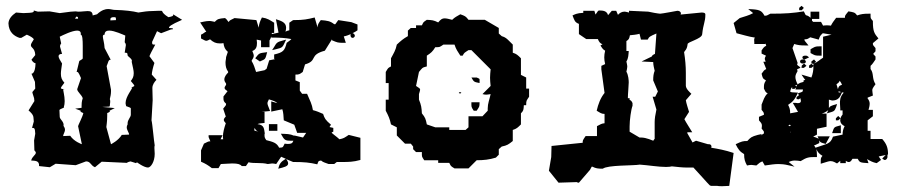

<svg xmlns="http://www.w3.org/2000/svg" viewBox="-20 -578 3140 659"><path d="M356 -198 374 -207 331 -211 352 -212C356 -212 357 -213 357 -216C357 -222 360 -230 357 -238C359 -246 361 -255 361 -264V-270L346 -351C352 -364 351 -373 360 -373L339 -413C338 -432 333 -445 333 -453C333 -457 335 -459 339 -459C339 -470 346 -473 355 -473C373 -473 402 -459 410 -456L408 -433C412 -428 412 -425 412 -423L408 -397C414 -397 418 -398 418 -388C418 -384 437 -375 432 -366C436 -347 439 -336 439 -327C439 -314 435 -308 429 -300C436 -291 444 -284 440 -282C418 -272 437 -279 437 -279H434C435 -273 411 -247 411 -224C411 -221 412 -218 413 -215C407 -214 429 -210 429 -206V-184C429 -176 418 -167 418 -155V-151C416 -148 415 -144 415 -141C415 -131 424 -121 423 -116L398 -115C386 -95 361 -83 361 -83L345 -142C345 -146 348 -158 348 -182V-190C356 -193 359 -195 356 -198ZM198 -146C201 -160 185 -168 185 -177L184 -200C184 -204 205 -209 199 -210C201 -216 202 -224 202 -231C202 -250 196 -268 197 -273L194 -272C193 -272 215 -266 190 -274C186 -276 194 -284 201 -294C192 -304 189 -312 189 -325C189 -334 191 -345 193 -360C187 -370 181 -379 181 -385C181 -390 185 -393 193 -393L186 -418C186 -420 186 -424 190 -429L185 -452C197 -458 228 -473 245 -473C253 -473 259 -469 257 -459C263 -459 264 -441 264 -420V-378C264 -374 252 -370 252 -368L243 -331H246C250 -330 256 -314 258 -310L245 -272C245 -263 260 -253 264 -241C260 -229 260 -220 260 -214V-208L238 -205L257 -198L256 -197C256 -196 257 -193 266 -190C264 -178 248 -148 248 -145L261 -83C261 -83 234 -92 221 -112L197 -111C196 -116 203 -124 203 -133C203 -137 201 -142 198 -146ZM378 -509 359 -508C359 -515 358 -517 367 -519C378 -519 378 -520 378 -509ZM248 -514H238V-515L242 -521C247 -521 248 -519 248 -514ZM511 -50C511 -57 510 -64 510 -70C510 -73 510 -77 511 -79C508 -95 503 -156 500 -165L504 -234L503 -276C503 -287 510 -297 517 -304L501 -322C501 -329 505 -347 510 -362L493 -385C494 -389 502 -405 513 -425C504 -425 502 -424 502 -434L519 -471L533 -464L567 -477H571C574 -477 574 -481 572 -481L560 -482C560 -487 564 -492 605 -510L574 -529C577 -523 569 -521 558 -519C528 -538 543 -541 531 -541H525L500 -540C489 -540 472 -538 455 -535C435 -540 409 -543 375 -544H374C367 -544 360 -547 351 -547C342 -547 329 -544 313 -529L298 -525C298 -537 291 -540 281 -540C272 -540 262 -538 251 -538C247 -538 244 -538 240 -539C223 -538 229 -539 185 -533L150 -539L110 -538L96 -542C96 -536 97 -534 60 -533L35 -535C20 -525 10 -513 9 -498C10 -467 29 -454 47 -448H53L72 -459C84 -454 94 -448 96 -443C89 -432 86 -427 86 -423C86 -413 100 -414 101 -389L88 -373C90 -370 94 -362 102 -361C101 -323 88 -325 88 -325L100 -297L101 -274L91 -262L92 -257L97 -241L98 -231L78 -199C85 -193 95 -184 95 -173L96 -161L90 -139C98 -139 100 -139 101 -119L97 -96L98 -62C101 -59 103 -56 103 -54C103 -46 90 -41 87 -27C98 -26 116 -28 114 -8L151 -4L171 -16L240 -11L275 -24H276C291 -24 291 -10 306 -4L329 -23L416 -19C416 -20 419 -22 428 -24L447 -18L450 -21C450 -21 474 -3 488 -3C497 -3 511 -22 511 -50Z M868 -483 860 -509 785 -516C770 -508 770 -510 765 -503H764C761 -508 755 -515 752 -516C730 -514 727 -513 717 -503C711 -504 705 -506 699 -506C686 -506 673 -502 667 -501L688 -469C683 -469 680 -463 670 -459V-446C680 -441 684 -438 688 -438C691 -438 695 -440 701 -443C712 -433 721 -429 734 -429C738 -429 742 -429 747 -430C749 -416 752 -409 762 -400L756 -382C756 -375 754 -370 754 -363C754 -352 756 -341 763 -332V-329C756 -322 750 -314 750 -305C750 -300 753 -295 756 -291V-287C748 -276 749 -273 761 -265L747 -247V-240C747 -233 748 -229 756 -222C756 -215 754 -216 746 -205L755 -178C744 -167 748 -163 755 -155C750 -140 745 -123 745 -108C745 -105 746 -103 746 -100H737L744 -114H696V-108C696 -106 700 -99 702 -93C694 -93 693 -91 680 -85L670 -62V-23C686 -16 694 -11 707 -1H730L738 -15C750 -15 763 -17 777 -17C797 -17 805 -14 810 -8H824L833 -21C853 -16 877 -21 899 -15C910 -16 911 -17 914 -17C918 -17 924 -16 928 -15L945 -40L961 -33C944 -23 939 -16 935 1C955 -4 969 -7 969 -17C969 -21 967 -26 962 -32L986 -22H988C1025 -22 1043 -20 1069 -14C1074 -27 1072 -25 1082 -27C1090 -20 1096 -20 1108 -15H1127L1136 -22H1154C1176 -22 1192 -22 1217 -29V-105L1177 -115C1162 -105 1160 -103 1145 -100C1137 -108 1118 -121 1118 -123C1119 -124 1122 -125 1124 -126V-139L1111 -142C1113 -145 1115 -148 1116 -150C1096 -167 1094 -172 1089 -187C1075 -193 1069 -196 1054 -200C1051 -220 1044 -233 1034 -256H1017C1015 -259 1011 -264 1009 -267V-296L994 -302V-322C1007 -322 1008 -323 1019 -331L1027 -357C1072 -370 1039 -389 1095 -404L1120 -444L1119 -440C1138 -432 1139 -431 1160 -431H1167L1160 -453C1170 -455 1177 -458 1184 -461C1183 -460 1183 -457 1183 -457C1183 -452 1186 -448 1190 -448C1196 -448 1198 -454 1198 -455C1198 -459 1194 -464 1190 -464C1197 -467 1204 -472 1207 -474V-494L1186 -502L1141 -509L1131 -495H1127C1113 -506 1104 -507 1081 -509C1074 -499 1070 -494 1070 -484L1060 -518C1036 -512 1022 -509 988 -509H986L973 -500V-474C968 -473 964 -472 960 -469C961 -474 962 -478 962 -483C962 -502 943 -507 927 -512L936 -466L913 -461V-465H921V-500C906 -509 899 -515 879 -518C873 -506 869 -497 868 -483ZM856 -378 872 -367C892 -376 890 -373 897 -399C870 -395 871 -398 856 -378ZM921 -417 914 -406 927 -409C951 -415 949 -414 962 -442L951 -439C931 -434 929 -431 921 -417ZM944 -119C956 -97 958 -95 979 -95H987C984 -86 979 -84 969 -84C964 -84 964 -84 957 -85C950 -71 952 -72 938 -71C930 -88 917 -91 894 -97C887 -107 888 -108 888 -119H889C886 -137 887 -149 864 -152C868 -154 873 -155 888 -156V-194H877L907 -197C900 -215 898 -219 898 -224C898 -227 900 -231 903 -237C916 -233 926 -230 932 -224L911 -230V-195L949 -203C953 -191 953 -179 954 -165L990 -150L1000 -122H1031L1020 -106L990 -113V-112C974 -119 964 -118 944 -119ZM903 -129H932V-152H903ZM911 -449H916C938 -449 959 -448 980 -444C977 -440 972 -437 964 -431C957 -404 952 -398 921 -391V-376L924 -375L904 -371L895 -342L888 -337L859 -331C855 -343 851 -357 844 -368V-371C848 -376 851 -382 851 -387C851 -392 848 -397 846 -403C860 -408 862 -419 862 -431C862 -435 861 -438 861 -442L876 -439V-416H905V-439C908 -444 910 -449 911 -453ZM1169 -479 1168 -480 1167 -479 1169 -477ZM1170 -482ZM853 -130C853 -133 853 -136 854 -139C857 -132 861 -128 867 -126C863 -127 859 -128 853 -130Z M1598 -312C1607 -296 1607 -297 1626 -293C1626 -311 1628 -306 1616 -312ZM1556 -261C1552 -257 1561 -257 1562 -258C1566 -262 1557 -262 1556 -261ZM1598 -227C1598 -210 1597 -212 1606 -198H1616C1625 -212 1626 -210 1626 -227ZM1456 -170 1464 -160ZM1502 -425H1540C1545 -409 1551 -401 1560 -387H1568C1574 -398 1573 -396 1588 -406H1598L1664 -340C1663 -330 1662 -320 1662 -311C1662 -302 1663 -292 1664 -283L1636 -255C1648 -252 1651 -253 1664 -255C1660 -236 1654 -223 1654 -206V-198L1636 -179H1588V-141L1578 -132H1522V-141H1474L1445 -151C1441 -170 1440 -174 1428 -189C1427 -208 1426 -217 1418 -236V-255C1420 -263 1422 -267 1422 -270C1422 -275 1418 -276 1408 -283L1418 -331C1430 -345 1428 -346 1445 -350V-387C1459 -396 1465 -401 1474 -416C1491 -416 1488 -416 1502 -425ZM1560 -529C1548 -522 1541 -519 1532 -510C1521 -513 1512 -515 1506 -515C1498 -515 1493 -512 1484 -501C1468 -509 1463 -509 1445 -510C1430 -500 1434 -502 1428 -491H1408V-482H1390L1380 -473V-454C1364 -445 1356 -438 1342 -425C1338 -405 1331 -395 1322 -378V-350C1311 -344 1313 -346 1304 -331V-293H1314V-236H1304V-198C1313 -181 1318 -170 1322 -151L1342 -141V-113L1370 -85H1390L1398 -75V-66L1408 -56H1428C1428 -39 1427 -42 1436 -28H1484V-19H1522C1528 -8 1525 -9 1540 0H1588L1616 -28C1640 -28 1659 -30 1682 -37L1692 -47V-66L1702 -75C1721 -79 1725 -82 1740 -94V-132C1753 -136 1757 -140 1768 -151V-189C1777 -198 1777 -201 1778 -217H1786C1786 -234 1787 -232 1796 -246V-274H1786V-312L1768 -321V-378C1757 -389 1753 -393 1740 -397V-425L1730 -435C1719 -446 1715 -450 1702 -454L1692 -463V-482L1644 -510H1588C1578 -523 1576 -523 1560 -529Z M2055 -155V-187C2044 -187 2040 -191 2028 -198C2033 -220 2041 -242 2055 -259L2044 -340V-352L2057 -358C2055 -366 2054 -374 2054 -381C2054 -388 2055 -396 2057 -404C2050 -408 2047 -412 2041 -422L2048 -426C2040 -429 2036 -434 2032 -444H1992L1967 -461V-496C1952 -502 1952 -508 1945 -525C1952 -528 1959 -533 1982 -534V-541H2020L2024 -528L2033 -541C2034 -541 2036 -542 2037 -542C2049 -542 2063 -541 2067 -526L2080 -541H2095L2101 -527C2107 -534 2115 -538 2123 -538C2129 -538 2133 -536 2139 -535V-541L2205 -538C2212 -536 2241 -531 2246 -531C2252 -531 2305 -541 2305 -541C2311 -541 2317 -538 2317 -532C2317 -532 2317 -530 2316 -528L2388 -535C2395 -535 2401 -534 2401 -528C2401 -502 2394 -498 2390 -460C2388 -444 2338 -434 2340 -426C2338 -407 2330 -404 2328 -399C2332 -374 2334 -351 2334 -328V-284C2334 -273 2348 -261 2353 -256L2334 -234C2335 -225 2343 -201 2345 -194L2329 -169C2333 -160 2354 -128 2356 -124H2341C2340 -124 2340 -125 2339 -123V-121L2357 -89L2369 -95L2410 -83H2414C2418 -83 2422 -80 2422 -75C2422 -74 2422 -73 2421 -71C2445 -67 2468 -63 2498 -53L2483 60L2461 61H2454C2450 61 2446 61 2442 60H2420C2419 59 2416 58 2416 58C2412 55 2370 7 2360 -3H2335C2322 -3 2305 -5 2286 -7C2282 -6 2276 -5 2266 -5C2240 -5 2205 -11 2176 -13C2153 -9 2066 -12 2049 1H2047C2033 1 2025 0 2013 -6H2011L2005 5L1967 49H1965C1963 49 1961 48 1960 47L1897 49L1864 8L1872 -39L1873 -77L1980 -88C1980 -97 1980 -96 1990 -111H2029V-145C2041 -151 2044 -154 2055 -155ZM2151 -224V-215C2146 -202 2141 -166 2141 -144V-126L2175 -106H2180C2199 -106 2221 -95 2222 -95C2223 -95 2225 -101 2227 -101V-159C2227 -170 2229 -184 2233 -202L2220 -246H2229C2231 -249 2234 -257 2238 -264L2222 -302V-304C2222 -315 2223 -325 2227 -335C2225 -344 2222 -355 2222 -365L2182 -367L2217 -384C2218 -388 2223 -391 2228 -393C2229 -405 2232 -445 2233 -463C2210 -453 2208 -452 2203 -442H2180L2175 -462C2164 -459 2153 -458 2142 -457C2140 -445 2138 -442 2130 -437V-403H2138C2137 -390 2137 -378 2130 -367C2131 -361 2133 -355 2133 -349C2133 -344 2131 -337 2130 -332C2137 -320 2138 -302 2138 -295C2138 -284 2135 -256 2135 -241H2141V-235C2146 -234 2149 -229 2151 -224Z M2825 -236V-207C2829 -213 2828 -214 2853 -221L2850 -211C2844 -195 2843 -196 2818 -189L2823 -200C2814 -193 2807 -190 2800 -188H2817V-143L2784 -136V-116C2775 -111 2773 -110 2771 -109C2776 -108 2781 -106 2790 -102L2786 -110H2828L2814 -84C2796 -89 2796 -89 2792 -96V-87C2778 -80 2778 -80 2774 -79C2776 -77 2778 -73 2779 -71C2817 -85 2830 -82 2839 -109L2872 -116C2872 -127 2874 -135 2879 -145C2872 -148 2864 -155 2864 -165C2864 -169 2865 -177 2872 -185V-199H2864V-205C2864 -211 2863 -217 2863 -223C2863 -231 2862 -245 2876 -260L2870 -261C2863 -243 2856 -233 2836 -233C2834 -233 2827 -236 2825 -236ZM2762 -517V-538H2792V-513H2767V-507L2771 -503H2798L2805 -490C2810 -491 2814 -491 2818 -491C2822 -491 2826 -491 2832 -490C2837 -500 2841 -505 2850 -517H2880C2880 -526 2881 -525 2892 -539C2910 -536 2914 -536 2922 -525C2936 -530 2945 -531 2962 -531H2968V-526C2968 -514 2968 -516 2976 -506V-504C2976 -470 2981 -463 2995 -446L2976 -430C2976 -421 2976 -425 2985 -413V-402L2977 -393L2985 -384V-374C2979 -366 2976 -359 2968 -352V-341C2980 -326 2972 -309 2985 -289C2973 -273 2974 -271 2974 -267C2974 -264 2975 -260 2976 -250L2958 -243V-240C2963 -234 2965 -228 2965 -222C2965 -216 2963 -207 2961 -201H2976V-179L2958 -165V-129H2968V-101H3008C3023 -84 3028 -71 3028 -48L3026 -47V-38C3025 -35 3023 -29 3017 -29H3015L3008 -34L3020 -46L2996 -41L3004 -29L2989 -18C2975 -21 2968 -25 2956 -32L2961 -18C2934 -20 2931 -19 2924 -33H2906C2900 -22 2894 -18 2883 -26V-18H2864V-26L2853 -17C2847 -20 2840 -25 2831 -25C2824 -25 2821 -23 2797 -16V-24C2797 -36 2798 -37 2803 -43C2790 -51 2787 -56 2782 -66C2783 -61 2784 -54 2784 -45V-39H2778C2756 -39 2749 -38 2728 -25C2722 -26 2716 -27 2708 -27C2702 -27 2696 -26 2687 -22L2707 -6L2685 -11C2673 -14 2661 -15 2652 -15C2639 -15 2626 -13 2605 -10L2597 -24C2590 -22 2585 -18 2576 -10C2564 -11 2563 -12 2559 -12C2554 -12 2549 -11 2544 -10C2537 -23 2534 -31 2534 -49C2519 -58 2514 -65 2505 -83C2526 -93 2530 -94 2545 -94C2556 -106 2559 -109 2581 -115L2595 -118L2591 -113L2602 -120C2602 -129 2603 -125 2594 -137C2595 -142 2595 -144 2595 -148C2595 -154 2591 -158 2585 -165V-177L2602 -184C2602 -192 2601 -192 2594 -201V-219C2601 -235 2602 -245 2615 -258C2608 -260 2607 -264 2602 -274V-275C2602 -288 2602 -291 2609 -302C2597 -309 2598 -310 2594 -325C2602 -336 2602 -337 2610 -341L2600 -366H2608C2607 -370 2605 -373 2605 -376C2605 -380 2607 -383 2609 -387L2594 -394V-405C2601 -415 2602 -417 2610 -421L2607 -430V-427H2569V-432C2569 -439 2567 -444 2571 -449C2549 -452 2529 -459 2508 -464L2498 -499L2519 -516C2534 -521 2551 -525 2565 -533L2548 -547L2565 -546C2589 -544 2595 -540 2604 -524C2613 -524 2612 -525 2624 -531H2626C2677 -531 2702 -533 2739 -539C2749 -516 2744 -533 2762 -517ZM2694 -124C2693 -125 2693 -126 2692 -126V-124ZM2866 -148V-121H2836C2844 -143 2840 -141 2866 -148ZM2694 -147 2693 -149 2690 -150 2686 -147C2688 -145 2689 -145 2689 -145C2693 -146 2693 -146 2694 -147ZM2849 -165V-172L2857 -180L2865 -172L2857 -165ZM2719 -258C2736 -263 2735 -262 2736 -271H2710L2713 -278L2707 -273H2699V-279C2695 -276 2694 -271 2692 -264C2696 -261 2695 -261 2719 -260C2708 -237 2703 -230 2685 -218C2690 -209 2692 -201 2692 -192V-189L2719 -194L2701 -225H2710C2712 -225 2717 -224 2718 -224C2729 -224 2731 -229 2727 -241L2722 -237L2714 -238V-245L2722 -251ZM2731 -345 2732 -353 2740 -360 2748 -352 2739 -345ZM2794 -419H2800V-387H2794C2776 -387 2777 -388 2762 -396V-409C2777 -417 2776 -419 2794 -419ZM2757 -381 2740 -373C2736 -376 2734 -378 2734 -381C2734 -385 2738 -387 2744 -387C2749 -387 2750 -387 2757 -381ZM2746 -366C2746 -363 2743 -360 2735 -360C2728 -360 2726 -364 2726 -367C2726 -370 2728 -374 2736 -374C2743 -374 2746 -369 2746 -366ZM2723 -543V-551L2731 -558L2739 -551L2732 -543ZM2859 -260 2867 -262 2858 -265ZM2870 -287C2868 -292 2866 -296 2862 -301C2860 -295 2857 -293 2851 -289L2856 -272C2858 -279 2859 -284 2870 -287ZM2790 -442 2761 -450C2753 -445 2752 -443 2741 -443C2741 -437 2742 -439 2755 -422H2744C2727 -422 2719 -423 2706 -427L2700 -413L2718 -361C2710 -355 2727 -349 2727 -346C2727 -343 2709 -341 2718 -335C2714 -328 2710 -321 2710 -314C2710 -305 2714 -296 2718 -288C2723 -294 2732 -295 2738 -297V-302L2744 -304C2743 -305 2741 -307 2739 -310L2731 -322L2765 -312C2770 -325 2772 -337 2772 -351L2765 -345H2757V-353L2765 -359L2772 -353V-359L2765 -360V-367L2774 -374L2781 -366L2773 -360C2787 -365 2792 -372 2805 -380V-452L2834 -459L2804 -464C2793 -454 2794 -452 2790 -442ZM2709 -285 2714 -281C2715 -285 2715 -286 2716 -287Z"/></svg>

Font: GNUTypewriter
Style: Standard
Weight: 400
Version: Version 001.000